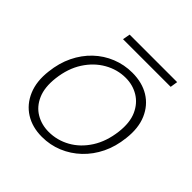

<svg xmlns="http://www.w3.org/2000/svg" viewBox="-172 -773 923 923"><g transform="rotate(45 290.0 -311.0)"><path d="M244 12Q179 12 131 -18Q83 -48 59.5 -103.5Q36 -159 45 -233Q52 -297 77 -348.5Q102 -400 141 -437Q180 -474 229.5 -494Q279 -514 334 -514Q401 -514 449 -484.5Q497 -455 520.5 -400.5Q544 -346 535 -271Q528 -207 503 -155.5Q478 -104 438.5 -66.5Q399 -29 349.5 -8.5Q300 12 244 12ZM250 -28Q308 -28 359 -56.5Q410 -85 444.5 -139Q479 -193 488 -268Q496 -336 475.5 -381.5Q455 -427 416 -450.5Q377 -474 329 -474Q272 -474 221 -445Q170 -416 135.5 -362.5Q101 -309 92 -234Q84 -166 104 -120Q124 -74 163 -51Q202 -28 250 -28ZM188 -596 195 -634H518L512 -596Z"/></g></svg>

Font: DM Sans 16pt ExtraLight
Style: Italic
Weight: 250
Italic angle: -10°
Version: Version 4.004;gftools[0.9.30]